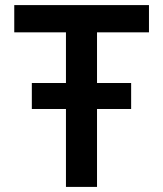

<svg xmlns="http://www.w3.org/2000/svg" viewBox="-20 -734 640 754"><path d="M239 0V-306H105V-408H239V-607H36V-714H565V-607H361V-408H495V-306H361V0Z"/></svg>

Font: Noto Sans Mono SemiBold
Style: Regular
Weight: 600
Designer: Monotype Design Team
Foundry: Monotype Imaging Inc.
Version: Version 2.014; ttfautohint (v1.8.4.7-5d5b)